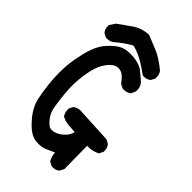

<svg xmlns="http://www.w3.org/2000/svg" viewBox="-257 -916 1015 1015"><g transform="rotate(45 250.0 -408.5)"><path d="M213.9 -14.6Q205.1 -14.6 195.3 -15.6Q153.3 -19.5 105.5 -73.2Q57.6 -125 44.9 -181.6Q25.4 -275.4 25.4 -361.3Q25.4 -380.9 26.4 -399.4Q29.3 -449.2 46.4 -520.5Q63.5 -591.8 100.1 -632.8Q136.7 -673.8 168 -686.5Q190.4 -695.3 220.7 -695.3Q233.4 -695.3 247.1 -694.3Q293.9 -689.5 320.3 -668Q361.3 -633.8 362.3 -632.8Q382.8 -613.3 382.8 -585Q382.8 -574.2 380.9 -571.3L370.1 -548.8Q352.5 -536.1 331.1 -536.1Q328.1 -536.1 322.3 -536.1L298.8 -547.9Q274.4 -582 254.9 -591.8Q242.2 -597.7 229.5 -597.7Q207 -597.7 186.5 -577.1Q176.8 -567.4 167 -553.7Q140.6 -516.6 129.9 -448.2Q122.1 -399.4 122.1 -356.4Q122.1 -336.9 125.5 -298.3Q128.9 -259.8 135.3 -219.2Q141.6 -178.7 157.2 -158.2Q171.9 -136.7 189.5 -123Q198.2 -116.2 211.9 -116.2Q218.8 -116.2 228.5 -118.2Q255.9 -125 280.3 -149.4Q300.8 -169.9 305.7 -194.3Q286.1 -196.3 270.5 -196.8Q254.9 -197.3 246.1 -199.2Q227.5 -202.1 208 -211.9Q195.3 -229.5 195.3 -251Q195.3 -253.9 195.3 -259.8L207 -283.2Q226.6 -296.9 249 -296.9Q254.9 -296.9 261.7 -295.9L451.2 -286.1L473.6 -274.4Q487.3 -258.8 487.3 -237.3Q487.3 -234.4 487.3 -228.5L475.6 -205.1Q445.3 -189.5 413.1 -189.5Q408.2 -189.5 403.3 -189.5L405.3 -17.6L393.6 5.9Q383.8 14.6 374.5 17.1Q365.2 19.5 359.4 19.5Q353.5 19.5 347.7 19.5L324.2 7.8Q309.6 -16.6 308.6 -44.9Q287.1 -35.2 265.1 -24.9Q243.2 -14.6 213.9 -14.6ZM78.1 -664.1Q75.2 -664.1 69.3 -664.1L46.9 -675.8Q33.2 -691.4 33.2 -712.9Q33.2 -715.8 33.2 -721.7L53.7 -752.9Q91.8 -781.2 130.4 -807.6Q168.9 -834 220.7 -835.9Q262.7 -819.3 302.2 -802.7Q341.8 -786.1 394.5 -743.2Q407.2 -726.6 407.2 -705.1Q407.2 -702.1 407.2 -696.3L395.5 -673.8Q379.9 -660.2 358.4 -660.2Q355.5 -660.2 348.6 -660.2Q312.5 -687.5 276.4 -708Q240.2 -728.5 202.1 -737.3Q162.1 -716.8 114.3 -675.8Q99.6 -664.1 78.1 -664.1Z"/></g></svg>

Font: JasonHandwriting2
Style: SemiBold
Weight: 600
Version: Version 1.04.7